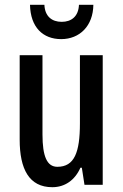

<svg xmlns="http://www.w3.org/2000/svg" viewBox="-20 -770 511 800"><path d="M369 -750H309C307 -701 277 -679 237 -679C196 -679 167 -702 165 -750H105C107 -656 159 -607 235 -607C312 -607 368 -662 369 -750ZM408 -540H313V-256C313 -135 290 -75 219 -75C176 -75 157 -118 157 -210V-540H62V-188C62 -66 101 10 198 10C250 10 292 -19 315 -71H321L332 0H408Z"/></svg>

Font: Noto Sans Gurmukhi UI ExtraCondensed Medium
Style: Regular
Weight: 500
Width: 2
Designer: Jelle Bosma - Monotype Design Team
Foundry: Monotype Imaging Inc.
Version: Version 2.004